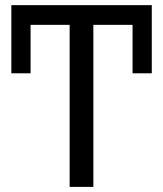

<svg xmlns="http://www.w3.org/2000/svg" viewBox="-20 -731 637 751"><path d="M24.4 -444.3V-710.9H573.7V-444.3H498.5V-633.8H345.2V0H252.4V-633.8H99.6V-444.3Z"/></svg>

Font: LXGW WenKai Screen R
Style: Regular
Weight: 400
Designer: Fontworks Inc.
Version: Version 1.235;May 31, 2022